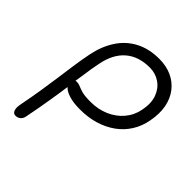

<svg xmlns="http://www.w3.org/2000/svg" viewBox="-198 -834 971 971"><g transform="rotate(45 287.5 -349.0)"><path d="M70 10Q56 10 49.5 -4Q43 -18 48 -47Q61 -113 70 -169.5Q79 -226 86 -277Q93 -328 100 -377Q107 -426 117 -476Q131 -545 165 -597.5Q199 -650 253.5 -679Q308 -708 382 -708Q432 -708 471.5 -690Q511 -672 537 -638Q563 -604 571.5 -558Q580 -512 569 -455Q560 -406 535 -366.5Q510 -327 471.5 -299.5Q433 -272 384.5 -257.5Q336 -243 279 -243Q232 -243 201 -252.5Q170 -262 156 -277Q154 -278 154 -279Q147 -228 137 -168Q127 -105 111 -25Q108 -9 97 0.5Q86 10 70 10ZM160 -330Q164 -331 168 -331Q182 -331 194 -325.5Q206 -320 226.5 -314Q247 -308 289 -308Q343 -308 388 -327.5Q433 -347 463 -382.5Q493 -418 502 -465Q513 -520 498.5 -559.5Q484 -599 452 -621Q420 -643 378 -643Q299 -643 249.5 -600.5Q200 -558 184 -476Q174 -428 168 -381Q164 -356 160 -330Z"/></g></svg>

Font: Shantell Sans Light Light
Style: Italic
Weight: 300
Italic angle: -11°
Version: Version 1.008;[ac192a2d6]